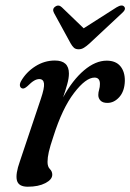

<svg xmlns="http://www.w3.org/2000/svg" viewBox="-20 -680 481 709"><path d="M62 -353.5Q55.5 -355.5 53.8 -362.5Q52 -369.5 57.5 -380Q76.5 -413.5 110.2 -435Q144 -456.5 182.5 -456.5Q234.5 -456.5 234.5 -408.5Q234.5 -391 228.2 -368.8Q222 -346.5 213 -320.5Q248 -384.5 290.2 -420.2Q332.5 -456 374 -456Q407.5 -456 424.5 -435.5Q441.5 -415 441 -381Q440 -343.5 420.8 -321.8Q401.5 -300 376.5 -300Q359.5 -300 351.2 -308.5Q343 -317 343 -329Q343 -339 346 -348.8Q349 -358.5 349 -370Q349 -393.5 329 -393.5Q297 -393.5 253.5 -336.8Q210 -280 177 -175.5Q165 -140 160.2 -119Q155.5 -98 155.5 -82Q155.5 -64.5 164.2 -55.8Q173 -47 173 -35Q173 -17 147.5 -3.8Q122 9.5 82.5 9.5Q48.5 9.5 42.5 -13.8Q36.5 -37 53.5 -84.5L130.5 -314Q144.5 -355 142.5 -371.5Q140.5 -388 125 -388Q116 -388 106 -382.2Q96 -376.5 81 -361.5Q69 -351 62 -353.5ZM310.5 -519.5Q299.5 -509.5 290.2 -503.8Q281 -498 270.5 -498Q259.5 -498 253.2 -503.5Q247 -509 241 -519.5L179.5 -632Q171.5 -647 184 -655.5Q196.5 -664.5 208.5 -653L289 -575.5L410.5 -653Q430.5 -665 438.5 -655.5Q447 -646 430.5 -631.5Z"/></svg>

Font: Fraunces 72pt Soft
Style: Italic
Weight: 400
Italic angle: -16°
Version: Version 1.000;[b76b70a41]